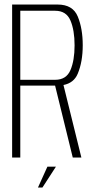

<svg xmlns="http://www.w3.org/2000/svg" viewBox="-20 -695 430 847"><path d="M33.5 0V-675H234Q301.5 -675 323.2 -621.8Q345 -568.5 345 -495.5Q345 -422.5 323 -370Q306 -329 260 -320L339 0H301L223 -317.5H69.5V0ZM69.5 -343H223.5Q272.5 -343 290.8 -385.8Q309 -428.5 309 -495Q309 -561.5 290.8 -604.5Q272.5 -647.5 223.5 -647.5H69.5ZM147.5 132.2 189.1 40.3H226.7L167.2 132.2Z"/></svg>

Font: Anybody ExtraLight
Style: Regular
Weight: 200
Designer: Tyler Finck
Foundry: Etcetera Type Company
Version: Version 1.010; ttfautohint (v1.8.3) -l 8 -r 50 -G 200 -x 14 